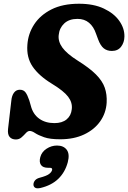

<svg xmlns="http://www.w3.org/2000/svg" viewBox="-20 -733 686 1027"><path d="M302 12Q247 12 215.8 1Q184.5 -10 167.8 -21.2Q151 -32.5 139 -32.5Q128.5 -32.5 118.2 -21Q108 -9.5 95.2 1.8Q82.5 13 65 13Q43.5 13 31.8 -0.2Q20 -13.5 23 -43L40.5 -194Q43 -221.5 54.8 -237.2Q66.5 -253 86 -253Q105.5 -253 116 -239.5Q126.5 -226 136.5 -196.5L145 -167Q156.5 -122 189.8 -98.2Q223 -74.5 271 -74.5Q312.5 -74.5 336.5 -94.5Q360.5 -114.5 364 -149.5Q368 -184.5 344.5 -215.5Q321 -246.5 258.5 -284.5Q188 -327.5 154.5 -376.8Q121 -426 126.5 -494Q130.5 -553 163 -602.8Q195.5 -652.5 255.5 -682.8Q315.5 -713 402.5 -713Q481 -713 535.5 -687.2Q590 -661.5 618.2 -621.2Q646.5 -581 645.5 -537Q645 -506 627.8 -483.2Q610.5 -460.5 578.5 -460.5Q552.5 -460.5 535 -474.5Q517.5 -488.5 505 -522L493.5 -553Q481 -590.5 456.2 -611.2Q431.5 -632 394.5 -632Q349.5 -632 323.5 -607.5Q297.5 -583 294 -545.5Q290 -511 313.8 -478.2Q337.5 -445.5 396 -408.5Q458.5 -369.5 493 -335Q527.5 -300.5 540.2 -264.2Q553 -228 550.5 -183.5Q547 -128 515.8 -83.8Q484.5 -39.5 430 -13.8Q375.5 12 302 12ZM237 164.5Q209.5 164.5 199 149Q188.5 133.5 195.5 107.5Q203 79.5 229 62.5Q255 45.5 285 45.5Q320 45.5 337 68.2Q354 91 342.5 135Q328 188.5 291.8 223.5Q255.5 258.5 196.5 272.5Q176 277 167 270.5Q158 264 159 251.5Q160 240.5 168 231.2Q176 222 193 217.5Q229 208 242.2 198Q255.5 188 258.5 177Q262 164.5 246.5 164.5Z"/></svg>

Font: Fraunces 72pt SuperSoft
Style: Bold Italic
Weight: 700
Italic angle: -16°
Version: Version 1.000;[0bf87f6ff]